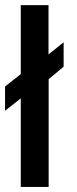

<svg xmlns="http://www.w3.org/2000/svg" viewBox="-37 -737 303 757"><path d="M154.8 0V-424.8L213.9 -474.1V-570.3L154.3 -522.5V-716.8H44.9V-444.8L-17.1 -396V-300.3L44.9 -349.1V0Z"/></svg>

Font: Ride SemiBold
Style: Regular
Weight: 600
Version: Version 3.000